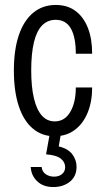

<svg xmlns="http://www.w3.org/2000/svg" viewBox="-20 -540 424 775"><path d="M200 10Q149 10 112 -21.5Q75 -53 55.5 -112.5Q36 -172 36 -255Q36 -339 56 -398Q76 -457 114 -488.5Q152 -520 205 -520Q252 -520 284.5 -496Q317 -472 334.5 -428Q352 -384 352 -323H286Q286 -390 266 -425Q246 -460 205 -460Q172 -460 150 -437.5Q128 -415 117 -369.5Q106 -324 106 -256Q106 -189 117 -143Q128 -97 149 -73.5Q170 -50 201 -50Q241 -50 263.5 -88Q286 -126 286 -187H352Q352 -129 333.5 -84.5Q315 -40 281 -15Q247 10 200 10ZM195 215Q155 215 130.5 192Q106 169 104 134H148Q150 153 164.5 163Q179 173 198 173Q218 173 230.5 162.5Q243 152 243 135Q243 114 225 100Q207 86 166 83L183 -12H228L217 51Q255 60 272 83Q289 106 289 133Q289 172 262 193.5Q235 215 195 215Z"/></svg>

Font: Instrument Sans Condensed
Style: Regular
Weight: 400
Width: 3
Designer: Rodrigo Fuenzalida
Foundry: fragTYPE
Version: Version 1.000;gftools[0.9.28]